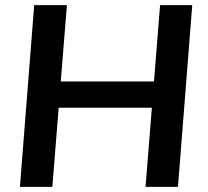

<svg xmlns="http://www.w3.org/2000/svg" viewBox="-20 -732 814 752"><path d="M550 0 607 -712H733L677 0ZM58 0 114 -712H242L185 0ZM128 -310 137 -413H659L649 -310Z"/></svg>

Font: Muli
Style: Bold Italic
Weight: 700
Italic angle: -4.541°
Designer: Vernon Adams
Foundry: Vernon Adams
Version: Version 2.100; ttfautohint (v1.8.1.43-b0c9)